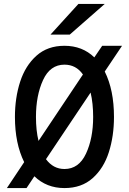

<svg xmlns="http://www.w3.org/2000/svg" viewBox="-20 -945 656 977"><path d="M513 -581Q560 -487 560 -350Q560 -253 534 -171Q508 -89 451.5 -38.5Q395 12 308 12Q217 12 155 -48L115 12H15L103 -120Q56 -215 56 -350Q56 -447 82.5 -529Q109 -611 165.5 -661.5Q222 -712 308 -712Q399 -712 460 -653L500 -712H601ZM176 -228 402 -566Q367 -616 308 -616Q235 -616 199 -537.5Q163 -459 163 -350Q163 -281 176 -228ZM441 -474 214 -135Q251 -85 308 -85Q381 -85 417.5 -163Q454 -241 454 -350Q454 -419 441 -474ZM379 -925H513L335 -769H237Z"/></svg>

Font: Overpass Mono Light
Style: Bold
Weight: 600
Monospace: yes
Designer: Delve Withrington, Dave Bailey
Foundry: Delve Fonts
Version: Version 1.000;DELV;Overpass